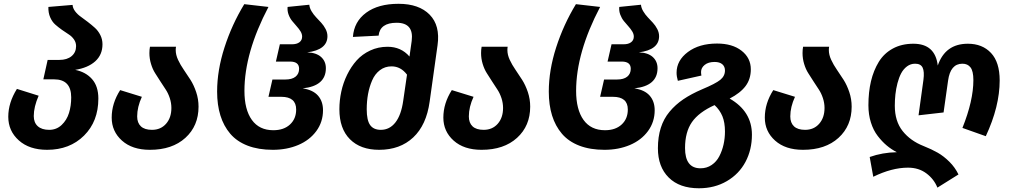

<svg xmlns="http://www.w3.org/2000/svg" viewBox="-20 -778 5362 1019"><path d="M378.9 -407.2Q435.1 -396 468.5 -358.2Q502 -320.3 502 -254.9Q502 -133.8 426 -58.3Q350.1 17.1 230 17.1Q135.7 17.1 79.8 -33Q23.9 -83 23.9 -158.2Q23.9 -232.9 69.8 -306.2L185.1 -270Q159.2 -210.9 159.2 -162.1Q159.2 -127.4 180.4 -108.2Q201.7 -88.9 241.2 -88.9Q279.8 -88.9 307.1 -114.7Q334.5 -140.6 346.2 -178.5Q357.9 -216.3 357.9 -261.2Q357.9 -356.9 267.1 -356.9H210L232.9 -460H294.9Q335.9 -460 359.9 -480Q383.8 -500 383.8 -533.2Q383.8 -552.7 372.6 -568.8Q361.3 -585 344.7 -595.5Q328.1 -606 308.8 -619.6Q289.6 -633.3 273.2 -647.7Q256.8 -662.1 246.3 -686.3Q235.8 -710.4 236.8 -741.2L365.2 -752Q366.2 -734.9 378.4 -718.5Q390.6 -702.1 408.2 -689.7Q425.8 -677.2 446 -661.6Q466.3 -646 483.6 -630.4Q501 -614.7 512.5 -592Q523.9 -569.3 523.9 -543Q523.9 -487.3 485.4 -452.6Q446.8 -418 378.9 -407.2Z M1033.7 -211.9Q1033.7 -109.9 963.9 -46.4Q894 17.1 775.9 17.1H774.9Q682.1 17.1 627.4 -31.7Q572.8 -80.6 572.8 -153.8Q572.8 -229.5 617.7 -299.8L732.9 -264.2Q708 -210 708 -160.2Q708 -126 727.8 -107.4Q747.6 -88.9 786.6 -88.9Q833 -88.9 861.3 -121.1Q889.6 -153.3 889.6 -205.1Q889.6 -231.4 881.1 -257.3Q872.6 -283.2 859.4 -303Q846.2 -322.8 831.3 -345.9Q816.4 -369.1 803.2 -389.9Q790 -410.6 781.5 -438.7Q772.9 -466.8 772.9 -496.1Q772.9 -515.1 775.9 -529.8H914.1Q912.6 -522.5 912.6 -512.2Q912.6 -487.3 925 -460.4Q937.5 -433.6 955.3 -408Q973.1 -382.3 991 -354.2Q1008.8 -326.2 1021.2 -289.1Q1033.7 -252 1033.7 -211.9Z M1427.7 17.1Q1351.6 17.1 1294.4 -4.9Q1237.3 -26.9 1202.1 -68.1Q1167 -109.4 1149.7 -165.3Q1132.3 -221.2 1132.3 -292Q1132.3 -404.8 1171.4 -526.1Q1210.4 -647.5 1276.4 -755.9L1404.8 -741.2Q1277.3 -498.5 1277.3 -295.9Q1277.3 -196.3 1316.7 -141.6Q1356 -86.9 1430.7 -86.9Q1486.3 -86.9 1519 -117.2Q1551.8 -147.5 1551.8 -196.8Q1551.8 -264.2 1472.7 -264.2H1404.8L1425.8 -356H1494.6Q1529.8 -356 1548.6 -371.1Q1567.4 -386.2 1567.4 -413.1Q1567.4 -451.2 1519.5 -451.2H1444.3L1465.3 -543H1529.8Q1554.7 -543 1569.1 -553.7Q1583.5 -564.5 1583.5 -584Q1583.5 -597.7 1575 -611.6Q1566.4 -625.5 1554.4 -638.7Q1542.5 -651.9 1530.8 -666.3Q1519 -680.7 1511.7 -700.2Q1504.4 -719.7 1506.3 -741.2L1621.6 -752.9Q1623 -735.8 1633.3 -718.5Q1643.6 -701.2 1657.5 -686.5Q1671.4 -671.9 1685.1 -657Q1698.7 -642.1 1708.3 -623.5Q1717.8 -605 1717.8 -585.9Q1717.8 -513.7 1610.4 -500Q1658.7 -498.5 1684.1 -475.6Q1709.5 -452.6 1709.5 -416Q1709.5 -321.8 1586.4 -309.1Q1641.1 -300.8 1667.7 -270.5Q1694.3 -240.2 1694.3 -192.9Q1694.3 -130.9 1658.9 -82.5Q1623.5 -34.2 1563 -8.5Q1502.4 17.1 1427.7 17.1Z M2095.2 -757.8Q2203.6 -757.8 2260.3 -700.2Q2316.9 -642.6 2302.2 -538.1L2260.3 -238.8Q2243.2 -114.3 2173.1 -48.6Q2103 17.1 1992.2 17.1Q1893.1 17.1 1837.2 -39.1Q1781.2 -95.2 1781.2 -198.2Q1781.2 -245.1 1791.3 -291.7Q1801.3 -338.4 1822.3 -381.3Q1843.3 -424.3 1872.8 -457.3Q1902.3 -490.2 1944.8 -510Q1987.3 -529.8 2037.1 -529.8Q2108.4 -529.8 2153.3 -478L2165 -561Q2177.2 -657.2 2085 -657.2Q1996.6 -657.2 1989.3 -588.9L1853 -582Q1858.9 -663.1 1923.1 -710.4Q1987.3 -757.8 2095.2 -757.8ZM2001 -88.9Q2047.9 -88.9 2078.6 -128.2Q2109.4 -167.5 2120.1 -244.1L2140.1 -381.8Q2106.9 -425.8 2058.1 -425.8Q2022.9 -425.8 1996.3 -405.5Q1969.7 -385.3 1955.1 -351.3Q1940.4 -317.4 1933.3 -278.8Q1926.3 -240.2 1926.3 -198.2Q1926.3 -139.2 1944.6 -114Q1962.9 -88.9 2001 -88.9Z M2793.9 -211.9Q2793.9 -109.9 2724.1 -46.4Q2654.3 17.1 2536.1 17.1H2535.2Q2442.4 17.1 2387.7 -31.7Q2333 -80.6 2333 -153.8Q2333 -229.5 2377.9 -299.8L2493.2 -264.2Q2468.3 -210 2468.3 -160.2Q2468.3 -126 2488 -107.4Q2507.8 -88.9 2546.9 -88.9Q2593.3 -88.9 2621.6 -121.1Q2649.9 -153.3 2649.9 -205.1Q2649.9 -231.4 2641.4 -257.3Q2632.8 -283.2 2619.6 -303Q2606.4 -322.8 2591.6 -345.9Q2576.7 -369.1 2563.5 -389.9Q2550.3 -410.6 2541.7 -438.7Q2533.2 -466.8 2533.2 -496.1Q2533.2 -515.1 2536.1 -529.8H2674.3Q2672.9 -522.5 2672.9 -512.2Q2672.9 -487.3 2685.3 -460.4Q2697.8 -433.6 2715.6 -408Q2733.4 -382.3 2751.2 -354.2Q2769 -326.2 2781.5 -289.1Q2793.9 -252 2793.9 -211.9Z M3188 17.1Q3111.8 17.1 3054.7 -4.9Q2997.6 -26.9 2962.4 -68.1Q2927.2 -109.4 2909.9 -165.3Q2892.6 -221.2 2892.6 -292Q2892.6 -404.8 2931.6 -526.1Q2970.7 -647.5 3036.6 -755.9L3165 -741.2Q3037.6 -498.5 3037.6 -295.9Q3037.6 -196.3 3076.9 -141.6Q3116.2 -86.9 3190.9 -86.9Q3246.6 -86.9 3279.3 -117.2Q3312 -147.5 3312 -196.8Q3312 -264.2 3232.9 -264.2H3165L3186 -356H3254.9Q3290 -356 3308.8 -371.1Q3327.6 -386.2 3327.6 -413.1Q3327.6 -451.2 3279.8 -451.2H3204.6L3225.6 -543H3290Q3314.9 -543 3329.3 -553.7Q3343.8 -564.5 3343.8 -584Q3343.8 -597.7 3335.2 -611.6Q3326.7 -625.5 3314.7 -638.7Q3302.7 -651.9 3291 -666.3Q3279.3 -680.7 3272 -700.2Q3264.6 -719.7 3266.6 -741.2L3381.8 -752.9Q3383.3 -735.8 3393.6 -718.5Q3403.8 -701.2 3417.7 -686.5Q3431.6 -671.9 3445.3 -657Q3459 -642.1 3468.5 -623.5Q3478 -605 3478 -585.9Q3478 -513.7 3370.6 -500Q3418.9 -498.5 3444.3 -475.6Q3469.7 -452.6 3469.7 -416Q3469.7 -321.8 3346.7 -309.1Q3401.4 -300.8 3428 -270.5Q3454.6 -240.2 3454.6 -192.9Q3454.6 -130.9 3419.2 -82.5Q3383.8 -34.2 3323.2 -8.5Q3262.7 17.1 3188 17.1Z M3852.5 -254.9Q3970.7 -187 3970.7 -63Q3970.7 16.6 3936.5 81.1Q3902.3 145.5 3837.6 183.3Q3772.9 221.2 3689.5 221.2Q3586.4 221.2 3529.1 164.3Q3471.7 107.4 3471.7 8.8Q3471.7 -51.3 3487.1 -99.6Q3502.4 -147.9 3533.7 -185.3Q3564.9 -222.7 3606.7 -251Q3648.4 -279.3 3706.5 -304.2Q3777.8 -334 3802.7 -354.2Q3827.6 -374.5 3827.6 -403.8Q3827.6 -424.8 3813.5 -437Q3799.3 -449.2 3772.5 -449.2Q3739.3 -449.2 3720 -433.6Q3700.7 -418 3700.7 -396Q3700.7 -386.7 3702.6 -377L3577.6 -349.1Q3570.8 -372.1 3570.8 -392.1Q3570.8 -457 3630.9 -502Q3690.9 -546.9 3785.6 -546.9Q3867.2 -546.9 3916 -508.5Q3964.8 -470.2 3964.8 -410.2Q3964.8 -358.4 3937 -321.3Q3909.2 -284.2 3852.5 -254.9ZM3697.8 115.2Q3731 115.2 3756.8 97.7Q3782.7 80.1 3797.6 51.3Q3812.5 22.5 3820.1 -11Q3827.6 -44.4 3827.6 -80.1Q3827.6 -127.9 3814 -161.1Q3800.3 -194.3 3772.5 -220.2Q3689 -182.6 3652.3 -129.9Q3615.7 -77.1 3615.7 7.8Q3615.7 115.2 3697.8 115.2Z M4500 -211.9Q4500 -109.9 4430.2 -46.4Q4360.4 17.1 4242.2 17.1H4241.2Q4148.4 17.1 4093.8 -31.7Q4039.1 -80.6 4039.1 -153.8Q4039.1 -229.5 4084 -299.8L4199.2 -264.2Q4174.3 -210 4174.3 -160.2Q4174.3 -126 4194.1 -107.4Q4213.9 -88.9 4252.9 -88.9Q4299.3 -88.9 4327.6 -121.1Q4356 -153.3 4356 -205.1Q4356 -231.4 4347.4 -257.3Q4338.9 -283.2 4325.7 -303Q4312.5 -322.8 4297.6 -345.9Q4282.7 -369.1 4269.5 -389.9Q4256.3 -410.6 4247.8 -438.7Q4239.3 -466.8 4239.3 -496.1Q4239.3 -515.1 4242.2 -529.8H4380.4Q4378.9 -522.5 4378.9 -512.2Q4378.9 -487.3 4391.4 -460.4Q4403.8 -433.6 4421.6 -408Q4439.5 -382.3 4457.3 -354.2Q4475.1 -326.2 4487.5 -289.1Q4500 -252 4500 -211.9Z M5116.7 -545.9Q5193.8 -545.9 5239.7 -496.8Q5285.6 -447.8 5285.6 -351.1Q5285.6 -212.9 5211.9 -55.2L5087.9 -99.1Q5146 -243.7 5146 -353Q5146 -400.4 5130.9 -420.2Q5115.7 -439.9 5087.9 -439.9Q5023.9 -439.9 5011.7 -350.1L4987.8 -181.2L4855 -166L4880.9 -354Q4886.7 -397.9 4876.7 -418.9Q4866.7 -439.9 4836.9 -439.9Q4813 -439.9 4793.9 -425.8Q4774.9 -411.6 4762.9 -389.2Q4751 -366.7 4743.2 -336.7Q4735.4 -306.6 4732.2 -277.1Q4729 -247.6 4729 -216.8Q4729 -134.8 4770.5 -82.5Q4812 -30.3 4881.8 -2.9Q4924.8 14.2 4956.8 32.5Q4988.8 50.8 5018.8 80.6Q5048.8 110.4 5066.9 147.9L4955.1 217.8Q4937 172.4 4896.5 142.1Q4856 111.8 4798.8 111.8Q4713.4 111.8 4614.7 160.2L4595.7 55.2Q4663.1 31.2 4739.7 29.8Q4710.4 14.6 4685.8 -6.1Q4661.1 -26.9 4638.2 -56.6Q4615.2 -86.4 4602.1 -128.2Q4588.9 -169.9 4588.9 -219.2Q4588.9 -289.1 4602.5 -346.7Q4616.2 -404.3 4644 -449.7Q4671.9 -495.1 4718.8 -520.5Q4765.6 -545.9 4827.6 -545.9Q4943.4 -545.9 4957 -430.2Q4996.6 -545.9 5116.7 -545.9Z"/></svg>

Font: FiraGO SemiBold
Style: Italic
Weight: 600
Italic angle: -8°
Designer: bBox Type GmbH
Foundry: bBox Type GmbH
Version: Version 1.001;PS 001.001;hotconv 1.0.88;makeotf.lib2.5.64775